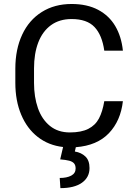

<svg xmlns="http://www.w3.org/2000/svg" viewBox="-20 -741 691 978"><path d="M511.2 -225.6H606Q594.7 -125.5 534.7 -62.5Q474.6 0.5 366.2 8.8L361.3 30.8Q394 36.1 415 56.2Q436 76.2 436 115.2Q436 162.1 397.5 189.7Q358.9 217.3 287.6 217.3L284.2 165.5Q320.3 165.5 342.8 153.6Q365.2 141.6 365.2 117.2Q365.2 100.6 357.2 91.3Q349.1 82 332.5 77.6Q315.9 73.2 286.6 70.8L301.3 7.8Q227.5 -0.5 172.6 -43.2Q117.7 -85.9 87.9 -157Q58.1 -228 58.1 -319.3V-391.1Q58.1 -489.7 93 -564.5Q127.9 -639.2 192.9 -679.9Q257.8 -720.7 344.7 -720.7Q423.3 -720.7 479.5 -691.2Q535.6 -661.6 567.1 -608.2Q598.6 -554.7 606 -482.9H511.2Q500 -562.5 461.4 -603.3Q422.9 -644 344.7 -644Q282.7 -644 239.7 -612.8Q196.8 -581.5 175 -524.9Q153.3 -468.3 153.3 -392.1V-319.3Q153.3 -247.1 173.3 -189.9Q193.4 -132.8 234.4 -99.6Q275.4 -66.4 335.9 -66.4Q394 -66.4 429.9 -84.7Q465.8 -103 484.1 -137.7Q502.4 -172.4 511.2 -225.6Z"/></svg>

Font: Heebo
Style: Regular
Weight: 400
Designer: Oded Ezer
Foundry: Meir Sadan
Version: Version 2.001; ttfautohint (v1.5.14-ce02) -l 8 -r 50 -G 200 